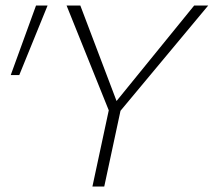

<svg xmlns="http://www.w3.org/2000/svg" viewBox="-20 -678 777 698"><path d="M407 -262 386 -289 686 -658H737ZM316 0 378 -289H421L359 0ZM381 -263 222 -658H272L412 -289ZM50 -405H19L111 -658H153Z"/></svg>

Font: Ysabeau ExtraLight
Style: Italic
Weight: 250
Italic angle: -12°
Version: Version 2.000;gftools[0.9.27.dev2+g8671c4b]